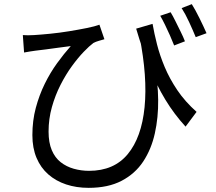

<svg xmlns="http://www.w3.org/2000/svg" viewBox="-20 -839 1040 925"><path d="M715 -724Q723 -678 736.5 -625Q750 -572 773.5 -516Q797 -460 834 -405Q871 -350 927 -300L874 -229Q819 -289 776.5 -359Q734 -429 700 -514Q666 -599 636 -701ZM90 -670Q113 -668 144 -670Q177 -672 222 -676.5Q267 -681 313 -688.5Q359 -696 398.5 -704Q438 -712 459 -720L483 -650Q473 -647 457 -642.5Q441 -638 430 -632Q411 -618 383.5 -589.5Q356 -561 326.5 -520.5Q297 -480 271.5 -430Q246 -380 230 -323Q214 -266 214 -205Q214 -152 229.5 -115.5Q245 -79 272.5 -57.5Q300 -36 335.5 -26Q371 -16 409 -16Q529 -16 595.5 -96.5Q662 -177 676.5 -322.5Q691 -468 652 -664L725 -529Q741 -443 742 -358Q743 -273 726 -196.5Q709 -120 670 -61Q631 -2 566 32Q501 66 407 66Q348 66 298.5 49.5Q249 33 212.5 1Q176 -31 156 -78.5Q136 -126 136 -188Q136 -258 152.5 -319.5Q169 -381 195.5 -435Q222 -489 255 -534.5Q288 -580 321 -617Q296 -614 263.5 -609.5Q231 -605 201 -601Q171 -597 152 -595Q138 -593 124.5 -591Q111 -589 96 -586ZM802 -780Q813 -762 825.5 -736.5Q838 -711 850.5 -686Q863 -661 871 -640L819 -620Q810 -643 798.5 -669Q787 -695 775 -719.5Q763 -744 752 -763ZM904 -819Q921 -792 941 -751.5Q961 -711 975 -679L923 -660Q909 -694 891 -733Q873 -772 855 -800Z"/></svg>

Font: Farlight84_Sys_V01
Style: Regular
Weight: 400
Designer: Ryoko NISHIZUKA  (kana, bopomofo & ideographs); Paul D. Hunt (Latin, Greek & Cyrillic); Sandoll Communications , Soo-you
Foundry: Adobe
Version: Version 2.004;October 29, 2024;FontCreator 14.0.0.2814 64-bi